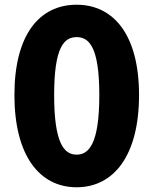

<svg xmlns="http://www.w3.org/2000/svg" viewBox="-20 -778 649 812"><path d="M304 14C461 14 568 -120 568 -376C568 -630 461 -758 304 -758C147 -758 41 -632 41 -376C41 -120 147 14 304 14ZM304 -124C251 -124 209 -172 209 -376C209 -579 251 -621 304 -621C357 -621 400 -579 400 -376C400 -172 357 -124 304 -124Z"/></svg>

Font: Noto Sans T Chinese Black
Style: Bold
Weight: 900
Designer: Ryoko NISHIZUKA (kana & ideographs); Paul D. Hunt (Latin, Greek & Cyrillic); Wenlong ZHANG (bopomofo); Sandoll Communica
Foundry: Adobe Systems Incorporated
Version: Version 1.000;PS 1;hotconv 1.0.78;makeotf.lib2.5.61930